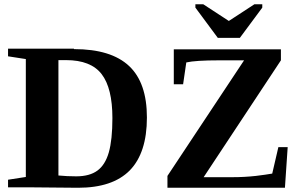

<svg xmlns="http://www.w3.org/2000/svg" viewBox="-20 -885 1429 907"><path d="M511 -327Q511 -469 460 -535Q409 -601 292 -601H256V-56Q297 -52 340 -52Q403 -52 440 -79Q477 -106 494 -165Q511 -225 511 -327ZM329 -655 330 -653Q505 -653 590 -573Q674 -494 674 -330Q674 -163 593 -80Q512 2 349 2L130 0H18V-36L102 -49V-606L18 -619V-655ZM771 -54 1133 -600H1016Q903 -600 860 -590L845 -487H801V-652H1307V-600L942 -48H1079Q1135 -48 1189 -54Q1238 -60 1266 -65L1295 -190H1339L1326 2H771ZM1219 -865V-849L1113 -706H1009L903 -849V-865H940L1061 -786L1182 -865Z"/></svg>

Font: Libra Serif Modern
Style: Bold
Weight: 700
Designer: Stefan Peev, Context Ltd
Foundry: Ascender Corporation
Version: Version 1.000